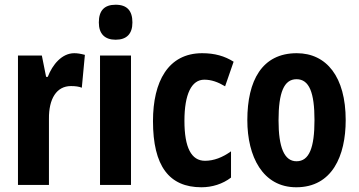

<svg xmlns="http://www.w3.org/2000/svg" viewBox="-20 -782 1518 812"><path d="M294 -557C242 -557 202 -509 182 -457H175L157 -547H56V0H187V-279C186 -364 219 -418 280 -418C299 -418 314 -416 326 -411L339 -550C320 -555 307 -557 294 -557Z M469 -762C421 -762 398 -737 398 -687C398 -639 423 -614 469 -614C516 -614 540 -639 540 -687C540 -736 518 -762 469 -762ZM534 -547H403V0H534Z M832 10C877 10 922 -4 957 -31V-142C921 -116 884 -102 847 -102C789 -102 760 -158 760 -271C760 -384 790 -445 844 -445C874 -445 902 -435 932 -417L968 -521C930 -545 888 -557 835 -557C691 -557 627 -437 627 -270C627 -80 695 10 832 10Z M1442 -274C1442 -457 1361 -557 1235 -557C1088 -557 1026 -441 1026 -274C1026 -120 1091 10 1233 10C1385 10 1442 -123 1442 -274ZM1158 -273C1158 -391 1181 -447 1234 -447C1288 -447 1310 -390 1310 -274C1310 -158 1288 -100 1234 -100C1182 -100 1158 -159 1158 -273Z"/></svg>

Font: Noto Sans Thai Looped ExtraCondensed
Style: Bold
Weight: 700
Width: 2
Designer: Sasikarn Vongin, Ben Mitchell
Foundry: The Fontpad Ltd
Version: Version 1.001